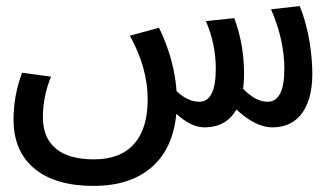

<svg xmlns="http://www.w3.org/2000/svg" viewBox="-20 -419 1079 636"><path d="M877.9 -388.2 973.1 -398.9Q1009.8 -305.2 1014.2 -193.8Q1018.1 -100.1 983.6 -48.6Q949.2 2.9 881.8 2.9Q827.1 2.9 763.2 -56.2Q729 2.9 657.2 2.9Q613.8 2.9 564 -42Q553.2 73.7 481.9 135.3Q410.6 196.8 290 196.8Q163.1 196.8 94 139.4Q24.9 82 24.9 -22.9Q24.9 -103 53.2 -178.2L148.9 -165Q122.1 -99.1 122.1 -30.8Q122.1 38.1 165.3 73.5Q208.5 108.9 291 108.9Q378.4 108.9 423.8 58.1Q469.2 7.3 469.2 -89.8Q469.2 -194.3 410.2 -300.8L506.8 -327.1Q557.6 -221.7 564.9 -117.2Q601.6 -82 640.1 -82Q694.8 -82 694.8 -190.9Q694.8 -272.9 662.1 -349.1L755.9 -358.9Q785.2 -281.2 788.1 -193.8Q789.6 -156.2 785.2 -125Q826.7 -82 866.2 -82Q921.9 -82 921.9 -190.9Q921.9 -286.6 877.9 -388.2Z"/></svg>

Font: LT Superior Med
Style: Regular
Weight: 500
Designer: Daniel Lyons
Foundry: LyonsType
Version: Version 1.000